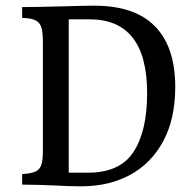

<svg xmlns="http://www.w3.org/2000/svg" viewBox="-20 -650 683 676"><path d="M597 -344Q597 -232 555 -153.5Q513 -75 438.5 -34.5Q364 6 266 6Q223 6 173 3Q155 2 120 1Q85 0 58 0V-37Q90 -39 105 -46Q120 -53 125.5 -69.5Q131 -86 131 -120V-503Q131 -537 125.5 -554Q120 -571 105 -578.5Q90 -586 58 -587V-625Q100 -625 214 -628Q274 -630 312 -630Q455 -630 526 -557Q597 -484 597 -344ZM222 -582V-42H290Q402 -42 450 -115Q498 -188 498 -322Q498 -582 295 -582Z"/></svg>

Font: Gupter Medium
Style: Regular
Weight: 500
Designer: Octavio Pardo
Version: Version 1.000